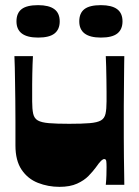

<svg xmlns="http://www.w3.org/2000/svg" viewBox="-20 -718 539 746"><path d="M211 8Q167 8 127.5 -7.5Q88 -23 64 -58.5Q40 -94 40 -153Q40 -201 40 -245Q40 -289 39.5 -327Q39 -365 38.5 -397.5Q38 -430 37.5 -455.5Q37 -481 36 -500H108Q107 -486 106.5 -468Q106 -450 105.5 -430Q105 -410 105 -390Q105 -370 105 -353Q105 -336 105 -324Q105 -294 109 -276Q113 -258 127 -250Q141 -242 170 -239.5Q199 -237 249 -237Q299 -237 328.5 -239.5Q358 -242 372 -250Q386 -258 390 -276Q394 -294 394 -324Q394 -339 394 -361.5Q394 -384 393.5 -409.5Q393 -435 392.5 -459Q392 -483 391 -500H463Q463 -491 462.5 -470.5Q462 -450 462 -422Q462 -394 461.5 -364Q461 -334 461 -305.5Q461 -277 461 -255Q461 -223 461 -184Q461 -145 461.5 -107Q462 -69 462.5 -40Q463 -11 463 0H391Q393 -19 393.5 -37.5Q394 -56 394 -69Q394 -83 393 -91.5Q392 -100 385 -100Q380 -100 373 -93.5Q366 -87 352 -67Q341 -52 324 -34.5Q307 -17 279.5 -4.5Q252 8 211 8ZM128 -572Q44 -572 44 -635Q44 -667 64 -682.5Q84 -698 128 -698Q170 -698 191 -682.5Q212 -667 212 -635Q212 -604 192 -588Q172 -572 128 -572ZM372 -572Q288 -572 288 -635Q288 -667 308 -682.5Q328 -698 372 -698Q414 -698 435 -682.5Q456 -667 456 -635Q456 -604 436 -588Q416 -572 372 -572Z"/></svg>

Font: Ojuju ExtraLight ExtraBold
Style: Regular
Weight: 800
Version: Version 1.000